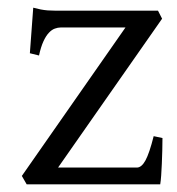

<svg xmlns="http://www.w3.org/2000/svg" viewBox="-20 -482 464 502"><path d="M404.8 -121.1Q404.8 -105.5 404.3 -87.9Q403.8 -70.3 403.1 -53.7Q402.3 -37.1 401.4 -22.9Q400.4 -8.8 398.9 0H49.8L37.1 -22L308.1 -410.2H139.2Q131.3 -410.2 123.3 -407.2Q115.2 -404.3 107.7 -396.2Q100.1 -388.2 93.5 -373.8Q86.9 -359.4 82 -336.9L58.1 -342.8L66.9 -461.9Q77.6 -459 86.4 -457.3Q95.2 -455.6 104.7 -454.8Q114.3 -454.1 125.5 -454.1H393.1L403.8 -433.1L131.8 -43.9H337.9Q350.1 -43.9 360.4 -62.7Q370.6 -81.5 381.8 -126Z"/></svg>

Font: Gentium Plus Eur
Style: Regular
Weight: 400
Designer: J. Victor Gaultney, Annie Olsen, Iska Routamaa, Becca Hirsbrunner
Foundry: SIL International
Version: Version 5.000